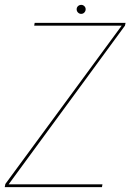

<svg xmlns="http://www.w3.org/2000/svg" viewBox="-32 -769 548 789"><path d="M-12.5 0H387L389 -11.5H3.5L481.5 -663.5L484 -675H110.5L108.5 -663.5H468L-10 -13ZM301.5 -712Q309.5 -712 314.8 -717.8Q320 -723.5 320 -731Q320 -738.5 314.5 -743.8Q309 -749 302 -749Q294 -749 288.5 -743.8Q283 -738.5 283 -731Q283 -723 288.5 -717.5Q294 -712 301.5 -712Z"/></svg>

Font: Anybody Thin Thin
Style: Italic
Weight: 250
Italic angle: -10°
Version: Version 1.113;gftools[0.9.25]